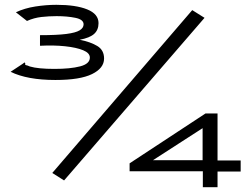

<svg xmlns="http://www.w3.org/2000/svg" viewBox="-20 -707 1040 797"><path d="M210 -375Q93 -375 24 -409L74 -442L82 -448L85 -444Q83 -437 88 -436.5Q93 -436 104 -431Q138 -421 206 -421Q272 -421 312.5 -431.5Q353 -442 353 -468Q353 -487 325 -498.5Q297 -510 250 -515Q203 -520 146 -517V-561Q216 -561 255 -566Q294 -571 310.5 -581Q327 -591 327 -606Q327 -626 293 -633Q259 -640 215 -640Q183 -640 152 -636.5Q121 -633 92 -620L46 -656Q82 -673 126.5 -680Q171 -687 214 -687Q295 -687 342 -668Q389 -649 389 -611Q389 -583 371 -566.5Q353 -550 311 -542Q356 -533 384 -516Q412 -499 412 -464Q412 -424 362 -399.5Q312 -375 210 -375ZM246 42 197 11 778 -665 829 -633ZM822 4H518V-29L833 -236H883V-41H979V5H883V70H822ZM821 -42V-175L615 -42Z"/></svg>

Font: Inconsolata UltraExpanded
Style: Regular
Weight: 400
Width: 9
Monospace: yes
Designer: Raph Levien, Cyreal, Brenton Simpson
Foundry: Raph Levien, Cyreal, Google
Version: Version 3.000; ttfautohint (v1.8.2.53-6de2)